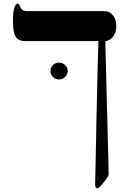

<svg xmlns="http://www.w3.org/2000/svg" viewBox="-20 -725 714 1065"><path d="M625 -580.1Q625 -544.9 606.7 -521.7Q588.4 -498.5 564 -497.1L583 241.2Q583.5 251.5 556.2 285.6Q528.8 319.8 521 319.8Q507.8 319.8 507.8 298.8Q507.8 273.4 515.1 -61.5Q522.9 -421.9 525.9 -497.1H119.1Q80.6 -497.1 65.4 -523.4Q51.8 -547.9 51.8 -606.9Q51.8 -705.1 80.1 -705.1Q85 -705.1 94 -684.1Q103 -663.1 128.9 -663.1H559.1Q587.9 -663.1 606.4 -640.1Q625 -617.2 625 -580.1ZM355.5 -331.1Q355.5 -311.5 341.1 -297.9Q326.7 -284.2 307.1 -284.2Q287.6 -284.2 273.9 -297.9Q260.3 -311.5 260.3 -331.1Q260.3 -350.6 273.9 -364.3Q287.6 -377.9 307.1 -377.9Q326.7 -377.9 341.1 -364.3Q355.5 -350.6 355.5 -331.1Z"/></svg>

Font: Ezra SIL SR
Style: Regular
Weight: 400
Designer: Development by SIL's NRSI team. OpenType tables by Ralph Hancock ( hancock@dircon.co.uk ).
Foundry: Development by SIL's NRSI team.
Version: Version 2.51; 2007